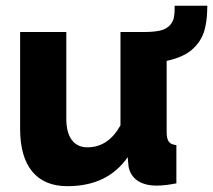

<svg xmlns="http://www.w3.org/2000/svg" viewBox="-20 -636 739 666"><path d="M585.9 -616.2H699.2Q698.7 -593.3 697.5 -578.1Q696.3 -563 691.9 -541.7Q687.5 -520.5 677.5 -502.4Q667.5 -484.4 651.9 -469.2Q621.1 -438.5 558.1 -424.8V-178.2Q558.1 -154.3 565.7 -144.3Q573.2 -134.3 591.8 -132.8V0Q552.2 7.8 523.9 7.8Q481.9 7.8 456.8 -9.5Q431.6 -26.9 425.8 -59.1L422.9 -90.8Q353 9.8 213.9 9.8Q133.8 9.8 91.8 -41Q49.8 -91.8 49.8 -189V-524.9H210V-224.1Q210 -176.3 229 -150.6Q248 -125 283.2 -125Q355.5 -125 397.9 -201.2V-524.9H476.1Q513.2 -524.9 534.9 -529.8Q556.6 -534.7 568.8 -547.9Q573.2 -552.2 576.4 -557.9Q579.6 -563.5 581.1 -567.4Q582.5 -571.3 583.7 -579.3Q585 -587.4 585.2 -590.6Q585.4 -593.8 585.7 -604Q585.9 -614.3 585.9 -616.2Z"/></svg>

Font: Rawline ExtraBold
Style: Regular
Weight: 800
Designer: Matt McInerney, Pablo Impallari, Rodrigo Fuenzalida
Foundry: Matt McInerney, Pablo Impallari, Rodrigo Fuenzalida
Version: Version 4.020;PS 004.020;hotconv 1.0.88;makeotf.lib2.5.64775